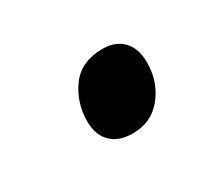

<svg xmlns="http://www.w3.org/2000/svg" viewBox="-45 -494 323 286"><g transform="rotate(-30 117.0 -351.0)"><path d="M120.6 -284.7Q96.2 -284.7 83.3 -297.9Q70.3 -311 70.3 -334Q70.3 -366.2 88.6 -391.4Q106.9 -416.5 144 -416.5Q166 -416.5 178.7 -403.3Q191.4 -390.1 191.4 -366.2Q191.4 -333 172.1 -308.8Q152.8 -284.7 120.6 -284.7Z"/></g></svg>

Font: Open Sans SemiCondensed Medium
Style: Italic
Weight: 500
Width: 4
Italic angle: -12°
Designer: Monotype Design Team
Foundry: Monotype Imaging Inc.
Version: Version 3.000